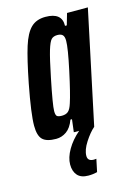

<svg xmlns="http://www.w3.org/2000/svg" viewBox="-111 -578 591 837"><g transform="rotate(-15 184.5 -159.5)"><path d="M369 -510 261 0Q239 19 217 53Q195 87 195 114Q195 138 223 138L234 137L222 194Q204 199 182 199Q149 199 133 181Q117 163 117 132Q117 101 137.5 65.5Q158 30 193 0H169L176 -57H169Q156 -22 134.5 -7Q113 8 88 8Q45 8 27 -9.5Q9 -27 9 -72Q9 -125 34 -255Q55 -362 72 -416Q89 -470 113.5 -494Q138 -518 179 -518Q254 -518 252 -458H260L275 -510ZM185 -127Q198 -166 219 -263.5Q240 -361 240 -394Q240 -413 232.5 -420.5Q225 -428 209 -428Q191 -428 181.5 -418Q172 -408 161.5 -373.5Q151 -339 134 -255Q110 -138 110 -111Q110 -93 116 -88Q122 -83 138 -83Q156 -83 166.5 -92Q177 -101 185 -127Z"/></g></svg>

Font: Saira Ultra Condensed
Style: Bold Italic
Weight: 700
Width: 1
Italic angle: -12°
Designer: Hector Gatti with collaboration of the Omnibus-Type team
Foundry: Omnibus-Type
Version: Version 1.001; ttfautohint (v1.8)